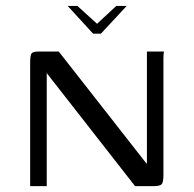

<svg xmlns="http://www.w3.org/2000/svg" viewBox="-20 -636 664 656"><path d="M211.2 -615.8H244.5L311.5 -554.7L377.4 -615.8H412.9L324.8 -521H298.1ZM83 0V-419Q83 -446.4 87.6 -453.2Q92.2 -460 113.8 -460H180.7L479.4 -78.6L482 -76.7V-460H540.9Q539.6 -458.7 539 -452.3Q538.4 -445.8 538.4 -438.2Q538.4 -430.6 538.4 -423.8V-38.2Q538.4 -12.1 531.8 -6Q525.3 0 503.8 0H441.5L141.5 -383.9L139.7 -388.1V0Z"/></svg>

Font: Genos Thin
Style: Regular
Weight: 100
Designer: Robert E. Leuschke
Foundry: Robert E. Leuschke
Version: Version 1.010